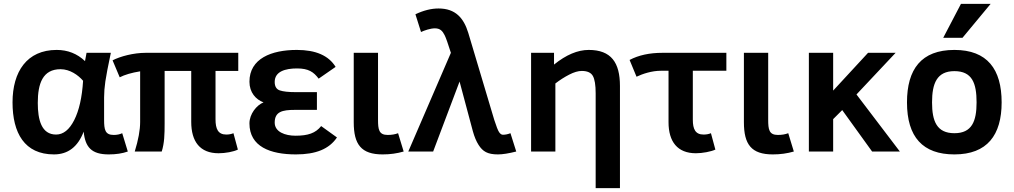

<svg xmlns="http://www.w3.org/2000/svg" viewBox="-20 -786 5261 996"><path d="M520 -165V-281C520 -306.3 522.2 -333.8 526.5 -363.5C530.8 -393.2 540.3 -442.7 555 -512H429L421 -469C380.3 -507.7 331.3 -527 274 -527C119.9 -527 45 -414.6 45 -255C45 -96 107.3 15 260 15C332.7 15 384 -24.3 414 -103C422.1 -22.4 454.7 15 544 15C582 15 615 10 643 0L614 -95C601.3 -89 586.7 -86 570 -86C525.1 -86 520 -113 520 -165ZM176 -252C176 -353.4 201.9 -427 294 -427C342.4 -427 385.3 -396.9 411 -367C405.7 -281 390.3 -213 365 -163C339.7 -113 308.3 -88 271 -88C194.9 -88 176 -164.8 176 -252Z M1098 -167V-418H1216V-512H736C672.3 -512 603.7 -493.6 564 -473L601 -385C627 -398.3 662.3 -408.7 707 -416V-153C707 -111.7 697.7 -60.7 679 0H819C832.9 -44.5 834 -87.9 834 -147V-418H972V-154C972 -51.5 1017.4 9 1114 9C1149.2 9 1191.5 1.2 1214 -10L1191 -95C1179.7 -90.3 1167.3 -88 1154 -88C1111 -88 1098 -117.4 1098 -167Z M1513 -82C1459.3 -82 1405 -101.4 1405 -150C1405 -206.7 1444.3 -216 1510 -216H1624V-308H1515C1477 -308 1449.2 -311 1431.5 -317C1413.8 -323 1405 -337.7 1405 -361C1405 -415.5 1460.5 -431 1521 -431C1579.8 -431 1607.2 -412.8 1633 -378L1721 -439C1685 -497.7 1618 -527 1520 -527C1388.1 -527 1274 -482.3 1274 -362C1274 -306.6 1306.9 -269.7 1347 -255C1311.1 -240.6 1274 -194.6 1274 -146C1274 -25.3 1382 15 1515 15C1618.6 15 1687.4 -12.8 1728 -73L1646 -132C1617.1 -95.2 1577.5 -82 1513 -82Z M1941 -165V-512H1815V-152C1815 -36.6 1853.7 15 1965 15C2003.7 15 2040 10 2074 0L2045 -95C2029.7 -89 2011.7 -86 1991 -86C1945.4 -86 1941 -114.4 1941 -165Z M2236 -639C2264.2 -639 2275.8 -624.4 2286.5 -603.5C2292.8 -591.2 2303.7 -560.7 2319 -512L2098 0H2227L2364 -363L2433 -105C2441 -76.3 2450.8 -52.8 2462.5 -34.5C2484.4 0 2509.5 15 2563 15C2587 15 2618.7 10 2658 0L2628 -95C2614.7 -89.7 2601.7 -87 2589 -87C2581.7 -87 2575 -91.5 2569 -100.5C2563 -109.5 2554.7 -130.7 2544 -164L2409 -616C2385.5 -692 2343.4 -742 2255 -742C2217 -742 2177 -732 2135 -712L2164 -620C2181.5 -628.2 2212.8 -639 2236 -639Z M3034 -527C2976.7 -527 2916.7 -501.7 2854 -451V-512H2735V0H2861V-353C2884.3 -371 2908.3 -386.3 2933 -399C2957.7 -411.7 2979.3 -418 2998 -418C3026.7 -418 3045.8 -409.3 3055.5 -392C3065.2 -374.7 3070 -344.7 3070 -302V190H3196V-340C3196 -461.4 3150.5 -527 3034 -527Z M3410 -419H3448V-152C3448 -51.1 3494.3 9 3590 9C3623.9 9 3668.5 0.6 3691 -10L3668 -95C3656.7 -90.3 3644 -88 3630 -88C3587.3 -88 3574 -116.1 3574 -165V-419H3748V-512H3416C3349.3 -512 3292.7 -499.7 3246 -475L3282 -388C3312.5 -402.3 3359.4 -419 3410 -419Z M3965 -165V-512H3839V-152C3839 -36.6 3877.7 15 3989 15C4027.7 15 4064 10 4098 0L4069 -95C4053.7 -89 4035.7 -86 4015 -86C3969.4 -86 3965 -114.4 3965 -165Z M4648 0 4423 -296 4626 -512H4483L4302 -316V-512H4176V0H4302V-168L4349 -215L4504 0Z M4931 -527C4759.1 -527 4685 -426.9 4685 -255C4685 -75 4767 15 4931 15C5101.1 15 5176 -85.2 5176 -255C5176 -426.4 5102 -527 4931 -527ZM4931 -95C4839.6 -95 4815 -157.1 4815 -255C4815 -352.7 4839.7 -417 4931 -417C5023.1 -417 5046 -354.4 5046 -255C5046 -157 5021.9 -95 4931 -95ZM4973 -590 5119 -766H4965L4873 -590Z"/></svg>

Font: Fog Sans
Style: Bold
Weight: 700
Foundry: Intel Corporation
Version: Version 1.00